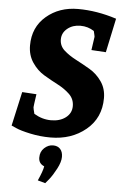

<svg xmlns="http://www.w3.org/2000/svg" viewBox="-64 -764 685 1082"><g transform="rotate(5 278.5 -223.0)"><path d="M141 -221Q131 -153 131 -146.5Q131 -140 139 -110Q185 -82 235.5 -82Q286 -82 318.5 -107Q351 -132 351 -172Q351 -212 323 -239Q295 -266 255.5 -286.5Q216 -307 176.5 -330.5Q137 -354 109 -395.5Q81 -437 81 -492Q81 -595 154 -657.5Q227 -720 333.5 -720Q440 -720 551 -684L510 -491L428 -496Q439 -568 439 -572Q439 -576 432 -604Q398 -627 354.5 -627Q311 -627 281 -602.5Q251 -578 251 -541Q251 -504 279 -479Q307 -454 346.5 -433.5Q386 -413 426 -389.5Q466 -366 494 -326Q522 -286 522 -232Q522 -120 440.5 -52.5Q359 15 240 15Q182 15 126 3Q70 -9 44 -21L17 -33L60 -226ZM254 250 234 274 191 262Q216 207 220 180Q188 167 188 133Q188 99 210.5 78.5Q233 58 259.5 58Q286 58 300.5 74Q315 90 315 118.5Q315 147 294.5 186Q274 225 254 250Z"/></g></svg>

Font: Andada SC
Style: Bold Italic
Weight: 700
Italic angle: -8.29999°
Designer: Carolina Giovagnoli
Foundry: Carolina Giovagnoli
Version: Version 1.003